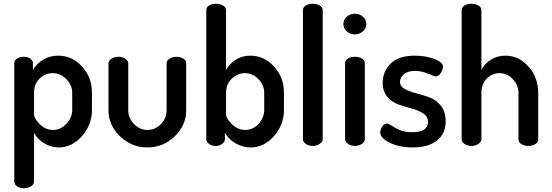

<svg xmlns="http://www.w3.org/2000/svg" viewBox="-20 -776 2933 1021"><path d="M56 190V-440Q56 -455 70.5 -464.5Q85 -474 106 -474Q127 -474 141 -464.5Q155 -455 155 -440V-404Q173 -436 208.5 -458Q244 -480 289 -480Q364 -480 416.5 -422Q469 -364 469 -283V-191Q469 -113 416 -52.5Q363 8 293 8Q250 8 213.5 -15Q177 -38 161 -70V190Q161 204 145 214.5Q129 225 107 225Q85 225 70.5 214.5Q56 204 56 190ZM161 -168Q161 -146 191.5 -115.5Q222 -85 262 -85Q302 -85 333 -117.5Q364 -150 364 -191V-283Q364 -323 333 -355Q302 -387 260 -387Q221 -387 191 -358.5Q161 -330 161 -283Z M557 -189V-439Q557 -453 573 -463.5Q589 -474 610 -474Q631 -474 646.5 -463.5Q662 -453 662 -439V-189Q662 -149 692.5 -117Q723 -85 764 -85Q806 -85 836 -116.5Q866 -148 866 -189V-440Q866 -454 881.5 -464Q897 -474 919 -474Q941 -474 955.5 -464Q970 -454 970 -440V-189Q970 -110 909 -51Q848 8 764 8Q680 8 618.5 -51Q557 -110 557 -189Z M1077 -35V-722Q1077 -737 1091 -746.5Q1105 -756 1128 -756Q1151 -756 1166.5 -746.5Q1182 -737 1182 -722V-404Q1199 -436 1233 -458Q1267 -480 1311 -480Q1385 -480 1437.5 -422Q1490 -364 1490 -283V-191Q1490 -113 1437 -52.5Q1384 8 1314 8Q1269 8 1231 -15Q1193 -38 1176 -70V-35Q1176 -22 1161.5 -11Q1147 0 1128 0Q1106 0 1091.5 -11Q1077 -22 1077 -35ZM1182 -168Q1182 -146 1213.5 -115.5Q1245 -85 1284 -85Q1325 -85 1355 -117.5Q1385 -150 1385 -191V-283Q1385 -323 1354.5 -355Q1324 -387 1283 -387Q1244 -387 1213 -358Q1182 -329 1182 -283Z M1591 -35V-722Q1591 -737 1605.5 -746.5Q1620 -756 1643 -756Q1665 -756 1680.5 -746.5Q1696 -737 1696 -722V-35Q1696 -22 1680 -11Q1664 0 1643 0Q1621 0 1606 -11Q1591 -22 1591 -35Z M1806 -648Q1806 -671 1824 -687Q1842 -703 1867 -703Q1892 -703 1910 -687Q1928 -671 1928 -648Q1928 -626 1910 -609.5Q1892 -593 1867 -593Q1842 -593 1824 -609.5Q1806 -626 1806 -648ZM1815 -35V-440Q1815 -455 1829.5 -464.5Q1844 -474 1867 -474Q1890 -474 1905 -464.5Q1920 -455 1920 -440V-35Q1920 -22 1904.5 -11Q1889 0 1867 0Q1845 0 1830 -11Q1815 -22 1815 -35Z M2002 -72Q2002 -87 2012.5 -103Q2023 -119 2038 -119Q2047 -119 2063 -107.5Q2079 -96 2106 -84.5Q2133 -73 2171 -73Q2256 -73 2256 -127Q2256 -156 2231 -172.5Q2206 -189 2170.5 -198.5Q2135 -208 2100 -220Q2065 -232 2040 -261Q2015 -290 2015 -336Q2015 -395 2057 -437.5Q2099 -480 2186 -480Q2243 -480 2289.5 -462.5Q2336 -445 2336 -421Q2336 -407 2324.5 -388.5Q2313 -370 2296 -370Q2290 -370 2255 -384.5Q2220 -399 2188 -399Q2148 -399 2127.5 -381Q2107 -363 2107 -341Q2107 -317 2132 -303Q2157 -289 2193 -280Q2229 -271 2264.5 -258Q2300 -245 2325 -213Q2350 -181 2350 -131Q2350 -66 2304 -29Q2258 8 2174 8Q2103 8 2052.5 -17Q2002 -42 2002 -72Z M2435 -35V-722Q2435 -737 2449.5 -746.5Q2464 -756 2487 -756Q2509 -756 2524.5 -746.5Q2540 -737 2540 -722V-404Q2556 -436 2589.5 -458Q2623 -480 2668 -480Q2739 -480 2790.5 -422Q2842 -364 2842 -283V-35Q2842 -19 2826 -9.5Q2810 0 2789 0Q2769 0 2753 -9.5Q2737 -19 2737 -35V-283Q2737 -323 2707 -355Q2677 -387 2636 -387Q2598 -387 2569 -358.5Q2540 -330 2540 -283V-35Q2540 -22 2524 -11Q2508 0 2487 0Q2465 0 2450 -11Q2435 -22 2435 -35Z"/></svg>

Font: TerminalDosisSemiBold
Style: Bold
Weight: 600
Designer: EdgarTolentino, PabloImpallari, IginoMarini
Foundry: EdgarTolentino, PabloImpallari, IginoMarini
Version: Version 1.006